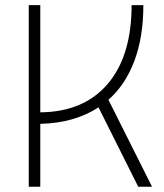

<svg xmlns="http://www.w3.org/2000/svg" viewBox="-20 -713 626 733"><path d="M89.8 0V-693.4H133.8V-284.2Q299.8 -285.6 391.1 -392.6Q482.4 -499.5 482.4 -693.4H527.3Q527.3 -572.3 493.2 -481Q459 -389.6 394 -332L560.5 0H507.8L356 -303.2Q264.6 -243.2 133.8 -240.2V0Z"/></svg>

Font: Caskaydia Cove ExtraLight
Style: Regular
Weight: 200
Monospace: yes
Designer: Aaron Bell
Foundry: Saja Typeworks
Version: Version 4.300; ttfautohint (v1.8.3)